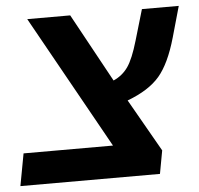

<svg xmlns="http://www.w3.org/2000/svg" viewBox="-66 -654 728 702"><g transform="rotate(-5 298.0 -303.0)"><path d="M493.2 0H-19L2.9 -118.2H331.1L59.1 -606H216.8L354 -355Q387.2 -369.6 407.5 -398.7Q427.7 -427.7 446.8 -493.2L480 -606H615.2L583 -492.2Q556.6 -399.4 517.6 -353.5Q478.5 -307.6 398.9 -277.8L508.8 -85Z"/></g></svg>

Font: Liberation Mono
Style: Bold Italic
Weight: 700
Italic angle: -12°
Monospace: yes
Designer: Steve Matteson
Foundry: Ascender Corporation
Version: Version 2.1.5